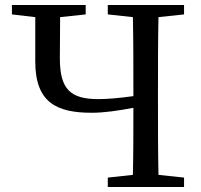

<svg xmlns="http://www.w3.org/2000/svg" viewBox="-20 -753 810 773"><path d="M721 -695V-733H414V-695L515 -684C517 -588 517 -491 517 -393V-366C459 -358 413 -354 376 -354C264 -354 221 -393 221 -518C221 -572 222 -629 222 -684L325 -695V-733H28V-695L122 -684V-505C122 -337 212 -299 350 -299C400 -299 460 -308 517 -319C517 -226 517 -137 515 -49L414 -38V0H721V-38L618 -49C616 -146 616 -243 616 -339V-393C616 -491 616 -589 618 -684Z"/></svg>

Font: Source Han Serif JP Medium
Style: Regular
Weight: 500
Designer: Ryoko NISHIZUKA 西塚涼子 (kana & ideographs); Frank Grießhammer (Latin, Greek & Cyrillic); Wenlong ZHANG 张文龙 (bopomofo); San
Foundry: Adobe Systems Incorporated
Version: Version 1.001;PS 1.001;hotconv 16.6.54;makeotf.lib2.5.65590